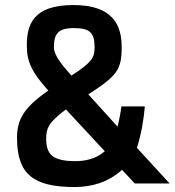

<svg xmlns="http://www.w3.org/2000/svg" viewBox="-20 -731 696 765"><path d="M47.9 -181.2C47.9 -36.1 113.8 14.2 277.8 14.2C346.7 14.2 412.1 -5.4 466.3 -54.2L517.1 0H655.8L525.4 -142.1C543 -194.3 554.2 -266.1 557.1 -307.1H463.9C461.9 -292.5 457 -259.8 448.2 -226.6L332 -355C445.8 -428.7 464.8 -452.1 464.8 -543C464.8 -631.8 429.2 -710.9 272 -710.9C110.8 -710.9 86.9 -631.8 86.9 -549.8C86.9 -484.9 106 -444.3 172.4 -370.1C71.3 -300.3 47.9 -252 47.9 -181.2ZM264.6 -429.7C226.1 -472.7 194.8 -511.7 194.8 -542C194.8 -596.2 210.9 -619.1 274.9 -619.1C339.8 -619.1 356.9 -599.1 356.9 -542C356.9 -500.5 344.7 -481.9 264.6 -429.7ZM164.1 -178.2C164.1 -217.8 170.9 -241.7 242.7 -294.9L397.5 -128.4C362.3 -96.7 315.9 -88.9 280.8 -88.9C188 -88.9 164.1 -117.2 164.1 -178.2Z"/></svg>

Font: Doppio One
Style: Regular
Weight: 400
Designer: Szymon Celej
Foundry: Sorkin Type Co
Version: Version 1.002